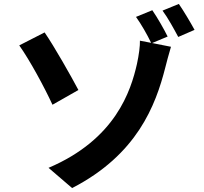

<svg xmlns="http://www.w3.org/2000/svg" viewBox="-20 -887 1040 977"><path d="M379 -429C342 -499 256 -651 207 -722L78 -656C132 -580 206 -443 247 -354ZM833 -701C815 -738 780 -799 755 -835L672 -801C698 -765 729 -711 749 -669L692 -680C693 -655 687 -608 677 -562C646 -425 568 -178 227 -33L347 70C677 -100 772 -350 821 -543C826 -563 839 -613 850 -649L754 -668ZM807 -833C834 -797 865 -740 887 -699L970 -735C951 -770 915 -831 890 -867Z"/></svg>

Font: Source Han Sans Old Style Bold
Style: Regular
Weight: 700
Designer: Ryoko NISHIZUKA (kana & ideographs); Paul D. Hunt (Latin, Greek & Cyrillic); Wenlong ZHANG (bopomofo); Sandoll Communica
Foundry: Adobe Systems Incorporated
Version: Version 1.004;PS 1.004;hotconv 1.0.81;makeotf.lib2.5.63406